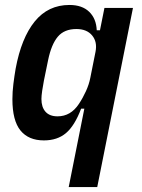

<svg xmlns="http://www.w3.org/2000/svg" viewBox="-20 -554 571 774"><path d="M320 -116H307Q281 -47 246 -17.5Q211 12 157 12Q95 12 62.5 -28Q30 -68 30 -154Q30 -184 34 -216Q38 -248 43 -277Q66 -401 120 -467.5Q174 -534 260 -534Q311 -534 339.5 -506.5Q368 -479 370 -432H383L401 -522H516L372 200H257ZM212 -85Q265 -85 298 -135Q314 -159 326.5 -186.5Q339 -214 344 -240L365 -345Q373 -385 351.5 -411Q330 -437 288 -437Q239 -437 213 -406Q187 -375 174 -312L157 -229Q153 -209 150 -188Q147 -167 147 -155Q147 -122 163.5 -103.5Q180 -85 212 -85Z"/></svg>

Font: IBM Plex Sans Cond SmBld
Style: Italic
Weight: 600
Width: 3
Italic angle: -11°
Designer: Mike Abbink, Paul van der Laan, Pieter van Rosmalen
Foundry: Bold Monday
Version: Version 1.3